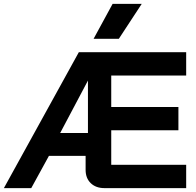

<svg xmlns="http://www.w3.org/2000/svg" viewBox="-30 -969 1011 989"><path d="M543 -580V-418H889V-298H543V-120H929V0H508Q464 0 437.5 -25.5Q411 -51 411 -94V-166H222L131 0H-10L376 -700H929V-580ZM423 -284V-554L280 -284ZM550 -949H700L582 -769H452Z"/></svg>

Font: Stavian Bold
Style: Bold
Weight: 700
Version: Version 1.000; ttfautohint (v1.6)